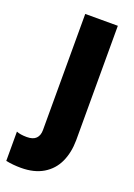

<svg xmlns="http://www.w3.org/2000/svg" viewBox="-178 -582 598 854"><g transform="rotate(20 121.0 -154.5)"><path d="M-35.2 209V70.3Q-17.1 78.1 13.7 78.1Q43.5 78.1 57.4 64Q71.3 49.8 71.3 24.4V-525.4H225.6V16.6Q225.1 75.2 204.3 120.1Q183.6 165 141.1 190.4Q98.6 215.8 36.1 215.8Q-1 215.8 -35.2 209Z"/></g></svg>

Font: Reddit Sans Strawberry ExBold
Style: Regular
Weight: 800
Designer: Stephen Hutchings
Foundry: Reddit
Version: Version 1.013